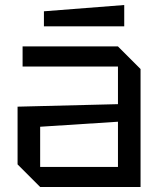

<svg xmlns="http://www.w3.org/2000/svg" viewBox="-20 -745 640 765"><path d="M50 -90V-320L450 -330V-480H70V-560H450L540 -470V0H140ZM140 -240V-80H450V-260ZM155 -640V-700L475 -725V-640Z"/></svg>

Font: Tektur
Style: Regular
Weight: 400
Designer: Adam Jagosz
Foundry: Adam Jagosz
Version: Version 1.005;gftools[0.9.30]